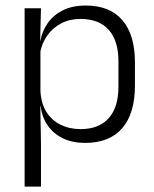

<svg xmlns="http://www.w3.org/2000/svg" viewBox="-20 -518 570 710"><path d="M294.5 10.5Q248 10.5 212.8 -6.5Q177.5 -23.5 156.2 -54.2Q135 -85 130 -126.5H110L129.5 -183Q131.5 -136 151.5 -104.2Q171.5 -72.5 204.5 -56.5Q237.5 -40.5 278 -40.5Q345.5 -40.5 381.8 -80.8Q418 -121 418 -198V-291Q418 -367.5 382 -407.8Q346 -448 277.5 -448Q238 -448 206.8 -431.8Q175.5 -415.5 155.2 -387.2Q135 -359 128 -322L111.5 -366.5H129Q136 -403 156.5 -432.5Q177 -462 212.2 -479.8Q247.5 -497.5 297.5 -497.5Q386 -497.5 432.5 -443.5Q479 -389.5 479 -286.5V-202Q479 -98.5 432 -44Q385 10.5 294.5 10.5ZM71 172V-487.5H131.5L128.5 -366L129.5 -346V-139.5L129 -125.5L131.5 9V172Z"/></svg>

Font: Anek Telugu Light
Style: Regular
Weight: 300
Version: Version 1.003